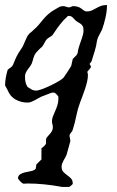

<svg xmlns="http://www.w3.org/2000/svg" viewBox="-24 -427 460 758"><path d="M69.8 298.3Q66.4 297.9 62.7 295.2Q59.1 292.5 56.2 289.3Q53.2 286.1 50.8 282.7Q48.3 279.3 46.9 277.8Q46.9 267.1 54.9 261.7Q63 256.3 73.5 253.7Q84 251 94.7 249.3Q105.5 247.6 111.3 244.1Q112.3 243.2 114.7 241.2Q117.2 239.3 117.2 238.3L119.6 222.2Q121.1 220.7 124 217.8Q127 214.8 130.1 211.7Q133.3 208.5 136 206.1Q138.7 203.6 139.6 202.6V158.2Q140.6 157.7 143.6 155.5Q146.5 153.3 149.4 150.6Q152.3 147.9 154.8 144.8Q157.2 141.6 157.7 138.7V121.6Q160.2 115.7 164.8 110.8Q169.4 106 173.8 100.8Q178.2 95.7 181.4 89.6Q184.6 83.5 184.6 75.2Q184.6 68.8 182.9 63.7Q181.2 58.6 181.2 50.8Q181.2 42 185.1 32.2Q189 22.5 193.8 11.5Q198.7 0.5 202.6 -11.5Q206.5 -23.4 206.5 -37.1V-45.4Q205.6 -46.9 203.4 -49.8Q201.2 -52.7 198.5 -55.2Q195.8 -57.6 193.4 -59.6Q190.9 -61.5 189.9 -61.5H182.1Q181.6 -61.5 176.5 -59.6Q171.4 -57.6 164.6 -55.2Q157.7 -52.7 150.6 -49.8Q143.6 -46.9 139.2 -45.4Q132.8 -42.5 126.2 -38.6Q119.6 -34.7 112.8 -31Q106 -27.3 98.9 -24.7Q91.8 -22 85 -22Q59.6 -22 37.8 -33.9Q16.1 -45.9 6.3 -70.8Q5.9 -71.3 4.4 -74.2Q2.9 -77.1 1.2 -80.3Q-0.5 -83.5 -2 -86.2Q-3.4 -88.9 -3.9 -89.4Q-3.9 -105 -1 -121.1Q2 -137.2 6.3 -151.4Q8.3 -153.8 11.5 -155.8Q14.6 -157.7 17.8 -160.2Q21 -162.6 23.7 -165.5Q26.4 -168.5 28.3 -173.3Q32.2 -183.1 35.2 -190.2Q38.1 -197.3 41.3 -203.6Q44.4 -210 48.6 -217Q52.7 -224.1 59.6 -233.9Q64.5 -240.2 67.9 -248Q71.3 -255.9 74.7 -263.9Q78.1 -272 81.8 -279.5Q85.4 -287.1 90.8 -293Q91.3 -293.5 93.5 -295.7Q95.7 -297.9 98.6 -300Q101.6 -302.2 104 -304.4Q106.4 -306.6 106.9 -307.6Q120.1 -318.4 128.7 -328.9Q137.2 -339.4 145.8 -349.6Q154.3 -359.9 165 -369.9Q175.8 -379.9 192.9 -389.6Q201.2 -394 208.3 -398.4Q215.3 -402.8 225.1 -402.8Q231 -402.8 237.1 -400.4Q243.2 -397.9 249.5 -397.9H250.5Q252 -397.9 257.1 -400.4Q262.2 -402.8 263.2 -402.8Q276.9 -402.8 284.9 -399.7Q293 -396.5 298.3 -392.3Q303.7 -388.2 308.1 -385Q312.5 -381.8 318.4 -381.8Q330.1 -381.8 338.6 -385.7Q347.2 -389.6 355.5 -394.5Q363.8 -399.4 373.8 -403.3Q383.8 -407.2 398.4 -407.2Q398.4 -383.8 392.6 -357.9Q386.7 -332 378.9 -310.1Q373.5 -298.8 367.2 -287.8Q360.8 -276.9 358.9 -266.1Q356.4 -246.1 349.9 -225.1Q343.3 -204.1 337.4 -185.1Q337.4 -184.1 334 -179.9Q330.6 -175.8 330.1 -175.8Q330.1 -171.9 332.5 -169.4Q335 -167 335 -163.1Q334.5 -160.6 332.3 -157.7Q330.1 -154.8 327.6 -151.9Q325.2 -148.9 323 -146.7Q320.8 -144.5 320.8 -143.6L323.2 -131.8Q323.2 -119.1 319.8 -104.5Q316.4 -89.8 311.5 -75.2Q306.6 -60.5 301.3 -46.6Q295.9 -32.7 292 -22Q282.2 4.4 277.1 31Q272 57.6 263.2 85.4Q260.7 92.3 255.6 97.7Q250.5 103 250.5 109.9L253.9 129.4Q250 143.6 246.3 157.2Q242.7 170.9 238.8 184.1Q236.3 189.9 233.2 195.6Q230 201.2 226.8 206.8Q223.6 212.4 221.4 218.5Q219.2 224.6 219.2 231.4Q219.2 244.6 226.1 251.7Q232.9 258.8 241.2 264.6Q249.5 270.5 256.3 277.6Q263.2 284.7 263.2 297.4Q263.2 299.3 261.2 301.5Q259.3 303.7 256.6 305.7Q253.9 307.6 251.7 309.1Q249.5 310.5 249 311H221.2Q148.4 297.4 85 297.4ZM85 -83.5Q95.7 -76.2 102.3 -72.8Q108.9 -69.3 119.6 -69.3Q126 -69.3 142.1 -75.2Q158.2 -81.1 176 -89.6Q193.8 -98.1 209 -107.2Q224.1 -116.2 228.5 -122.6Q231 -126.5 235.6 -133.3Q240.2 -140.1 244.9 -147.2Q249.5 -154.3 253.2 -160.2Q256.8 -166 257.3 -167.5L263.2 -194.3L276.9 -208Q280.8 -212.9 282 -216.1Q283.2 -219.2 283.4 -222.2Q283.7 -225.1 284.2 -229Q284.7 -232.9 287.1 -239.7Q289.1 -247.6 292.2 -255.9Q295.4 -264.2 298.3 -272.7Q301.3 -281.2 303.5 -290Q305.7 -298.8 305.7 -307.6Q305.7 -317.9 303 -323Q300.3 -328.1 295.9 -331.8Q291.5 -335.4 285.6 -338.4Q279.8 -341.3 273.4 -347.2Q267.1 -353.5 262 -358.9Q256.8 -364.3 244.6 -364.3Q227.1 -348.6 213.4 -331.1Q199.7 -313.5 186.5 -293Q182.6 -286.1 173.3 -281.2Q164.1 -276.4 157.7 -268.6Q157.2 -268.1 155.3 -264.2Q153.3 -260.3 150.6 -255.9Q147.9 -251.5 145.8 -247.6Q143.6 -243.7 142.6 -243.2Q141.6 -242.2 137.9 -238.8Q134.3 -235.4 129.9 -231.4Q125.5 -226.1 121.8 -222.7Q118.2 -219.2 117.2 -217.8Q110.4 -208 107.7 -197Q105 -186 101.1 -175.8Q97.2 -168 92.5 -162.1Q87.9 -156.2 84 -150.6Q80.1 -145 77.4 -138.7Q74.7 -132.3 74.7 -123.5Q74.7 -111.8 76.9 -102.1Q79.1 -92.3 85 -83.5Z"/></svg>

Font: IM FELL English
Style: Italic
Weight: 400
Italic angle: -18°
Designer: Igino Marini
Foundry: Igino Marini
Version: 3.00